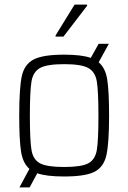

<svg xmlns="http://www.w3.org/2000/svg" viewBox="-20 -754 554 829"><path d="M451 -254Q451 -136 439.5 -84.5Q428 -33 388.5 -12.5Q349 8 257 8Q179 8 141 -6L108 55H64L107 -25Q79 -49 71 -99Q63 -149 63 -254Q63 -373 74 -424.5Q85 -476 125 -497Q165 -518 257 -518Q333 -518 372 -504L406 -565H450L406 -485Q435 -461 443 -410.5Q451 -360 451 -254ZM405 -254Q405 -361 398 -402.5Q391 -444 361 -460.5Q331 -477 257 -477Q183 -477 153 -460.5Q123 -444 116 -402.5Q109 -361 109 -254Q109 -147 116 -106Q123 -65 152.5 -49Q182 -33 257 -33Q332 -33 361.5 -49Q391 -65 398 -106Q405 -147 405 -254ZM220 -596V-601L302 -734H356V-729L254 -596Z"/></svg>

Font: Saira Semi Condensed ExtraLight
Style: Regular
Weight: 200
Width: 4
Designer: Hector Gatti with collaboration of the Omnibus-Type team
Foundry: Omnibus-Type
Version: Version 1.001; ttfautohint (v1.8)